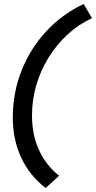

<svg xmlns="http://www.w3.org/2000/svg" viewBox="-20 -731 483 966"><path d="M209.7 215Q129 152.7 86.7 62.2Q44.3 -28.3 44.3 -140.3Q44.3 -263.7 88 -374.7Q131.7 -485.7 212 -572.7Q292.3 -659.7 401 -711L442.7 -639.7Q374.3 -608 319 -556.7Q263.7 -505.3 223.8 -440.7Q184 -376 162.5 -302Q141 -228 141 -149.7Q141 -53.3 176.2 23.7Q211.3 100.7 277.3 153.3Z"/></svg>

Font: Red Hat Display VF
Style: Italic
Weight: 300
Italic angle: -12°
Designer: Pentagram, MCKL
Foundry: Pentagram, MCKL
Version: Version 1.010